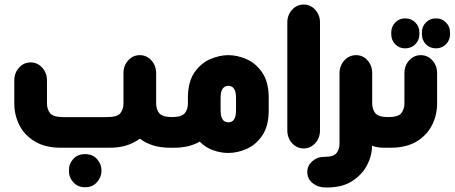

<svg xmlns="http://www.w3.org/2000/svg" viewBox="-20 -651 2003 846"><path d="M744 -135V0H730Q687 0 654 -10.5Q621 -21 596 -40Q571 -21 538 -10.5Q505 0 462 0H249Q180 0 134 -27.5Q88 -55 65.5 -99.5Q43 -144 43 -195V-296Q43 -330 64 -353Q85 -376 115 -376Q145 -376 166 -353Q187 -330 187 -296V-195Q187 -170 200.5 -152.5Q214 -135 260 -135H451Q497 -135 510.5 -152.5Q524 -170 524 -195V-328Q524 -362 545 -385Q566 -408 596 -408Q626 -408 647 -385Q668 -362 668 -328V-195Q668 -170 681.5 -152.5Q695 -135 741 -135ZM355 28Q388 28 407.5 50Q427 72 427 98V104Q427 129 407.5 151.5Q388 174 355 174Q322 174 302.5 151.5Q283 129 284 104V98Q283 72 302.5 50Q322 28 355 28Z M732 0V-135H735Q781 -135 794.5 -152.5Q808 -170 808 -195V-220Q808 -289 836 -330.5Q864 -372 905.5 -390Q947 -408 986 -408Q1026 -408 1067 -390Q1108 -372 1136 -330.5Q1164 -289 1164 -220V-165Q1164 -96 1136 -54.5Q1108 -13 1067 5Q1026 23 986 23Q953 23 919 11Q885 -1 860 -27Q838 -14 809.5 -7Q781 0 746 0ZM1020 -167V-218Q1020 -242 1014.5 -253.5Q1009 -265 1001.5 -269Q994 -273 986 -273Q979 -273 971 -269Q963 -265 957.5 -253.5Q952 -242 952 -218V-167Q952 -143 957.5 -131Q963 -119 971 -115.5Q979 -112 986 -112Q994 -112 1001.5 -115.5Q1009 -119 1014.5 -131Q1020 -143 1020 -167Z M1246 -552Q1246 -585 1267 -608Q1288 -631 1318 -631Q1348 -631 1369 -608Q1390 -585 1390 -552V-77Q1390 -43 1369 -20Q1348 3 1318 3Q1288 3 1267 -20Q1246 -43 1246 -77Z M1697 0H1676Q1659 0 1645.5 -2Q1632 -4 1619 -9V-4Q1619 35 1597.5 76.5Q1576 118 1532.5 146.5Q1489 175 1421 175H1414Q1381 175 1357.5 156Q1334 137 1334 107Q1334 79 1356 59.5Q1378 40 1409 40H1412Q1432 40 1444.5 35.5Q1457 31 1463.5 22.5Q1470 14 1473 3.5Q1476 -7 1476 -19V-328Q1476 -362 1497.5 -385Q1519 -408 1549 -408Q1579 -408 1599.5 -385Q1620 -362 1620 -328V-195Q1620 -170 1633.5 -152.5Q1647 -135 1693 -135H1697Z M1765 -438Q1739 -438 1721.5 -456Q1704 -474 1704 -500V-508Q1704 -534 1721.5 -552Q1739 -570 1765 -570Q1792 -570 1810 -552Q1828 -534 1828 -508V-500Q1828 -474 1810 -456Q1792 -438 1765 -438ZM1901 -438Q1874 -438 1856.5 -456Q1839 -474 1839 -500V-508Q1839 -534 1856.5 -552Q1874 -570 1901 -570Q1927 -570 1945 -552Q1963 -534 1963 -508V-500Q1963 -474 1945 -456Q1927 -438 1901 -438ZM1686 0V-135H1689Q1735 -135 1748.5 -152.5Q1762 -170 1762 -195V-328Q1762 -362 1783 -385Q1804 -408 1834 -408Q1864 -408 1885 -385Q1906 -362 1906 -328V-195Q1906 -144 1883.5 -99.5Q1861 -55 1815.5 -27.5Q1770 0 1700 0Z"/></svg>

Font: Beiruti Black
Style: Regular
Weight: 900
Designer: Arlette Boutros
Foundry: Boutros
Version: Version 1.41